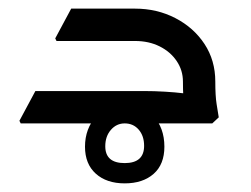

<svg xmlns="http://www.w3.org/2000/svg" viewBox="-20 -286 582 445"><path d="M404 -97Q404 -123 389.5 -144.5Q375 -166 350 -178.5Q325 -191 293 -191H143V-202L151 -266H293Q344 -266 386.5 -244Q429 -222 454 -184Q479 -146 479 -97ZM28 0 25 -6 62 -75H180V0ZM62 0V-75H313Q338 -75 362.5 -73.5Q387 -72 403 -70Q419 -68 419 -68V0ZM111 -191 108 -197 145 -266H263V-191ZM413 0Q411 -13 407.5 -36Q404 -59 404 -97H479Q479 -64 482 -45Q485 -26 487 -14L472 0ZM269 139Q227 139 202 116.5Q177 94 177 54Q177 12 203.5 -17.5Q230 -47 269 -47Q308 -47 334.5 -18.5Q361 10 361 54Q361 95 336 117Q311 139 269 139ZM269 92Q314 92 314 52Q314 29 301.5 14.5Q289 0 269 0Q250 0 237 15Q224 30 224 53Q224 92 269 92Z"/></svg>

Font: Fustat
Style: Regular
Weight: 400
Designer: Mohamed Gaber, Khaled Hosny, Laura Garcia Mut
Foundry: Kief Type Foundry, Alif Type Foundry, Hard Type Foundry
Version: Version 1.007